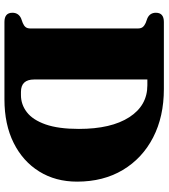

<svg xmlns="http://www.w3.org/2000/svg" viewBox="32 -772 740 843"><g transform="rotate(90 401.5 -350.0)"><path d="M35.5 -35Q35.5 -61.5 60 -73L80.5 -80.5Q92.5 -85.5 98.5 -93Q104.5 -100.5 104.5 -114.5V-585.5Q104.5 -599.5 98.5 -607Q92.5 -614.5 80.5 -620L60 -627.5Q35.5 -638.5 35.5 -665Q35.5 -700 76 -700H370.5Q491.5 -700 583 -652.8Q674.5 -605.5 725.8 -519.8Q777 -434 777 -319Q777 -224.5 732.5 -152.8Q688 -81 607 -40.5Q526 0 415.5 0H76Q35.5 0 35.5 -35ZM397 -72.5Q438.5 -72.5 472.2 -98.5Q506 -124.5 525.8 -180.8Q545.5 -237 545.5 -327Q545.5 -468.5 494.2 -548Q443 -627.5 354 -627.5H328.5V-130.5Q328.5 -72.5 383 -72.5Z"/></g></svg>

Font: Fraunces 72pt Soft Black
Style: Regular
Weight: 900
Version: Version 1.000;[b76b70a41]